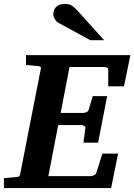

<svg xmlns="http://www.w3.org/2000/svg" viewBox="-35 -949 678 969"><path d="M590.8 -513.2H511.2V-598.1Q511.2 -605.5 503.7 -608.2Q496.1 -610.8 487.8 -610.8H315.9L271 -378.9H383.8Q391.6 -378.9 400.6 -382.6Q409.7 -386.2 412.1 -394L433.1 -463.9H505.9L460 -229H386.2L396 -304.2Q396.5 -307.1 394.5 -309.6Q392.6 -312 389.2 -314Q385.7 -315.9 381.6 -316.9Q377.4 -317.9 374 -317.9H258.8L209 -60.1H421.9Q429.7 -60.1 438.7 -64Q447.8 -67.9 450.2 -74.2L481.9 -173.8H561L525.9 0H-15.1V-49.8Q-3.9 -50.8 7.1 -51.8Q18.1 -52.7 26.4 -53.7Q36.1 -54.7 44.9 -55.2Q56.2 -56.2 60.8 -58.6Q65.4 -61 66.9 -70.8L170.9 -601.1Q173.3 -609.9 168 -612.5Q162.6 -615.2 152.8 -616.2Q144 -616.7 134.8 -617.7Q126.5 -618.7 116.2 -619.4Q106 -620.1 96.2 -621.1V-670.9H623ZM420.9 -746.1 258.8 -834.5Q253.4 -837.4 249 -842.5Q244.6 -847.7 241.2 -853.5Q237.8 -859.4 235.8 -865.5Q233.9 -871.6 233.9 -876.5Q233.9 -885.3 236.8 -894.8Q239.7 -904.3 246.3 -911.9Q252.9 -919.4 263.9 -924.3Q274.9 -929.2 291 -929.2Q301.3 -929.2 309.1 -927.7Q316.9 -926.3 324 -922.6Q331.1 -918.9 338.1 -912.8Q345.2 -906.7 354 -897.5L490.7 -746.1Z"/></svg>

Font: Charis SIL Phon
Style: Bold Italic
Weight: 700
Italic angle: -11°
Foundry: SIL International
Version: Version 5.000